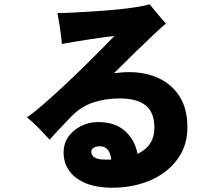

<svg xmlns="http://www.w3.org/2000/svg" viewBox="-20 -832 1040 913"><path d="M541 60Q448 64 389.5 40Q331 16 305 -26Q279 -68 283 -119Q286 -160 313 -192Q340 -224 382.5 -240Q425 -256 475 -250Q542 -243 582.5 -201.5Q623 -160 634 -100Q716 -139 714 -228Q713 -301 670.5 -332.5Q628 -364 549 -364Q482 -364 424 -345Q366 -326 320 -279Q284 -242 257 -213Q230 -184 216 -168Q193 -193 164 -223Q135 -253 108 -274Q138 -294 182.5 -332.5Q227 -371 277.5 -418Q328 -465 376.5 -512.5Q425 -560 464 -599.5Q503 -639 524 -661Q512 -660 481.5 -656Q451 -652 413 -646Q375 -640 337.5 -634Q300 -628 274 -623Q273 -642 269.5 -668.5Q266 -695 261.5 -722.5Q257 -750 253 -770Q286 -770 334 -772.5Q382 -775 435.5 -778.5Q489 -782 539.5 -787Q590 -792 630.5 -798.5Q671 -805 691 -812Q705 -796 728 -767.5Q751 -739 769 -720Q745 -700 706.5 -663.5Q668 -627 620.5 -581Q573 -535 522 -484Q539 -486 557 -487.5Q575 -489 594 -489Q673 -489 735 -460Q797 -431 833.5 -374Q870 -317 871 -233Q873 -146 828.5 -81.5Q784 -17 709 19Q634 55 541 60ZM482 -73H509Q503 -131 462 -136Q440 -138 427 -130.5Q414 -123 414 -110Q414 -93 430 -83Q446 -73 482 -73Z"/></svg>

Font: Zen Kaku Gothic Antique Black
Style: Regular
Weight: 900
Designer: Yoshimichi Ohira
Foundry: Positype
Version: Version 1.001